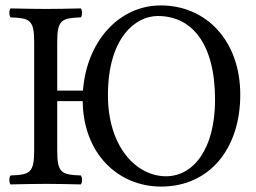

<svg xmlns="http://www.w3.org/2000/svg" viewBox="-20 -678 945 708"><path d="M562 -619C687 -619 773 -518 773 -310C773 -131 695 -28 592 -28C484 -28 378 -135 378 -327C378 -537 478 -619 562 -619ZM191 -122V-305H285C287 -111 416 10 574 10C752 10 866 -129 866 -329C866 -527 741 -658 573 -658C417 -658 299 -523 286 -344H191V-523C191 -606 208 -611 278 -614C284 -620 284 -641 278 -647C234 -646 186.5 -645 148 -645C114.5 -645 66 -646 19 -647C13 -641 13 -620 19 -614C89 -611 106 -606 106 -523V-122C106 -39 89 -34 19 -31C13 -25 13 -4 19 2C64 1 112.7 0 149 0C184.6 0 233 1 278 2C284 -4 284 -25 278 -31C208 -34 191 -39 191 -122Z"/></svg>

Font: Libertinus Math
Style: Regular
Weight: 400
Designer: Philipp H. Poll
Foundry: Khaled Hosny
Version: Version 6.2